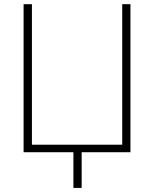

<svg xmlns="http://www.w3.org/2000/svg" viewBox="-20 -731 740 922"><path d="M93.3 0V-710.9H133.3V-36.1H566.9V-710.9H606.4V0ZM372.1 -33.2V171.4H332.5V-33.2Z"/></svg>

Font: Roboto ExtraLight
Style: Regular
Weight: 250
Designer: Christian Robertson
Foundry: Google
Version: Version 3.009; 2024